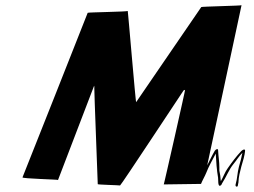

<svg xmlns="http://www.w3.org/2000/svg" viewBox="-20 -735 972 735"><path d="M606.9 -29 749.5 -31C754.5 -44 764.6 -61 769.3 -73C779.3 -99 793.6 -123 805.9 -147C807.5 -116 809.7 -84 814.8 -55C816 -49 813.4 -21 822.3 -24C827.9 -26 827.6 -28 830.1 -33C847 -59 856.3 -86 873.7 -107C884.7 -120 895.2 -138 907.9 -150C904.7 -133 900.2 -115 894.7 -97C888.3 -73 888.6 -51 882.2 -30C880.9 -26 881.7 -22 884.4 -21C891.5 -18 890.9 -29 891.5 -31C892.4 -34 893 -36 892.9 -39C893.4 -57 898.5 -77 903.7 -97C909.8 -117 916.8 -140 918.3 -158C918.1 -167 908.2 -161 904 -157C884.9 -137 867.9 -114 851.8 -91C841.8 -78 834.1 -56 825.8 -42L825.5 -41C823.6 -51 824.3 -60 821.7 -71C819.5 -80 819.4 -83 819.7 -94C819.8 -117 815.9 -137 814.9 -160C814.4 -168 805.8 -163 802.3 -158C792.1 -141 782.7 -120 773.2 -102C773.2 -102 905.2 -717 904.6 -715C904 -713 751.1 -710 750.5 -708C749.8 -706 501.8 -346 501.2 -344C499.3 -341 469.8 -696 468.9 -693C468 -690 316.3 -688 315.7 -686C315.1 -684 68.6 -61 66.1 -56C63.6 -51 203.7 -48 202.1 -46L340.4 -407C339.8 -405 342.2 -403 341 -399C340.1 -396 354.5 -31 354.2 -30C352.6 -28 436.9 -26 439.6 -25C442.3 -24 681.6 -388 682.9 -389L688.5 -391C690.2 -393 607.3 -27 606.9 -29Z"/></svg>

Font: Hussar Wojna
Style: 3Obl
Weight: 400
Designer: Robert Jablonski
Foundry: Cannot Into Space Fonts
Version: Version 1.01